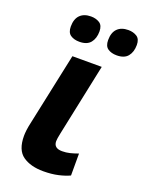

<svg xmlns="http://www.w3.org/2000/svg" viewBox="-144 -823 688 904"><g transform="rotate(20 200.0 -371.0)"><path d="M189 10Q125 10 86 -17.5Q47 -45 47 -116Q47 -128 49 -145Q51 -162 58 -193L133 -546H280L204 -184Q198 -156 198 -144Q198 -109 240 -109Q260 -109 278.5 -113.5Q297 -118 319 -126V-16Q296 -5 263 2.5Q230 10 189 10ZM327 -621Q300 -621 282.5 -633Q265 -645 265 -675Q265 -713 284.5 -732.5Q304 -752 339 -752Q364 -752 382 -740.5Q400 -729 400 -699Q400 -664 382.5 -642.5Q365 -621 327 -621ZM140 -621Q113 -621 95.5 -633Q78 -645 78 -675Q78 -713 97.5 -732.5Q117 -752 152 -752Q177 -752 195 -740.5Q213 -729 213 -699Q213 -664 195.5 -642.5Q178 -621 140 -621Z"/></g></svg>

Font: Noto IKEA Latin
Style: Bold Italic
Weight: 700
Italic angle: -12°
Designer: Monotype Design Team
Foundry: Monotype Imaging Inc.
Version: Version 1.0